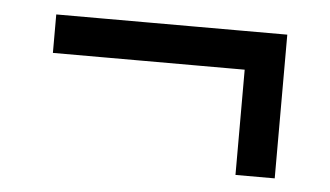

<svg xmlns="http://www.w3.org/2000/svg" viewBox="-33 -482 633 368"><g transform="rotate(5 284.0 -298.0)"><path d="M431 -159Q431 -206 431 -250Q431 -294 431 -332V-413L491 -361.5Q448.5 -361.5 408.2 -361.5Q368 -361.5 333.5 -361.5H235Q197 -361.5 153 -361.5Q109 -361.5 62 -361.5V-435.5Q109 -435.5 153 -435.5Q197 -435.5 235 -435.5H333.5Q372 -435.5 415.8 -435.5Q459.5 -435.5 506.5 -435.5V-332Q506.5 -294 506.5 -250Q506.5 -206 506.5 -159Z"/></g></svg>

Font: Commissioner Thin
Style: Regular
Weight: 400
Version: Version 1.000